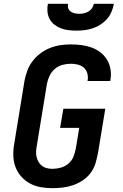

<svg xmlns="http://www.w3.org/2000/svg" viewBox="-20 -975 640 1003"><path d="M254 8Q222 8 191.5 2.5Q161 -3 135 -17.5Q109 -32 89.5 -54.5Q70 -77 60 -105Q50 -133 49.5 -165Q49 -197 55 -228L108 -553Q113 -580 123 -606.5Q133 -633 150.5 -656Q168 -679 191.5 -696.5Q215 -714 241.5 -724.5Q268 -735 295.5 -739Q323 -743 350 -743Q378 -743 405.5 -739.5Q433 -736 458 -727Q483 -718 504 -702Q525 -686 538.5 -664Q552 -642 557 -614.5Q562 -587 557 -559Q557 -557 556.5 -555.5Q556 -554 556 -552H437Q437 -553 437.5 -554Q438 -555 438 -555Q441 -574 436 -592Q431 -610 418 -621.5Q405 -633 387 -637.5Q369 -642 350 -642Q328 -642 306 -636Q284 -630 266.5 -615Q249 -600 239 -579Q229 -558 225 -536L172 -212Q169 -197 168.5 -182Q168 -167 171.5 -153.5Q175 -140 182 -128Q189 -116 200 -108Q211 -100 225 -96.5Q239 -93 254 -93Q275 -93 297 -99Q319 -105 337 -120Q355 -135 363.5 -156Q372 -177 376 -199L394 -307H294L311 -407H530L493 -182Q488 -155 480.5 -127.5Q473 -100 456.5 -76Q440 -52 415.5 -35Q391 -18 364 -8.5Q337 1 309 4.5Q281 8 254 8ZM379 -815Q358 -815 337.5 -817.5Q317 -820 298.5 -827Q280 -834 264.5 -846Q249 -858 239.5 -875.5Q230 -893 228 -913.5Q226 -934 230 -955H335Q333 -943 336.5 -932Q340 -921 349.5 -914.5Q359 -908 370.5 -905.5Q382 -903 394 -903Q406 -903 418 -905.5Q430 -908 441.5 -914.5Q453 -921 460.5 -932Q468 -943 470 -955H575Q571 -934 562.5 -913.5Q554 -893 539 -876Q524 -859 504.5 -846.5Q485 -834 464 -827Q443 -820 421.5 -817.5Q400 -815 379 -815Z"/></svg>

Font: Zed Sans Extended
Style: Bold Italic
Weight: 700
Width: 7
Italic angle: -9°
Designer: Belleve Invis
Foundry: Belleve Invis
Version: Version 1.0.0; ttfautohint (v1.8.4)